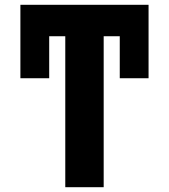

<svg xmlns="http://www.w3.org/2000/svg" viewBox="-20 -780 704 800"><path d="M65 -454V-760H599V-454H479V-629H412V0H252V-629H185V-454Z"/></svg>

Font: Noto Sans SemiCondensed ExtraBold
Style: Regular
Weight: 800
Width: 4
Designer: Monotype Design Team
Foundry: Monotype Imaging Inc.
Version: Version 2.013; ttfautohint (v1.8.4.7-5d5b)